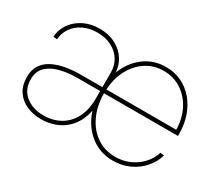

<svg xmlns="http://www.w3.org/2000/svg" viewBox="-103 -740 1084 960"><g transform="rotate(30 438.5 -260.5)"><path d="M205.6 8.8Q160.6 8.8 122.6 -7.3Q84.5 -23.4 61.5 -56.6Q38.6 -89.8 38.6 -140.6Q38.6 -180.7 56.4 -208Q74.2 -235.4 105.7 -252Q137.2 -268.6 178.5 -276.1Q219.7 -283.7 266.6 -283.7H826.2L817.4 -278.3Q817.4 -344.2 791.3 -396.2Q765.1 -448.2 720 -478Q674.8 -507.8 617.7 -507.8Q558.6 -507.8 512.5 -476.3Q466.3 -444.8 439.9 -389.6Q413.6 -334.5 413.6 -262.7V-261.7Q413.6 -189.9 439.5 -134Q465.3 -78.1 512 -45.9Q558.6 -13.7 620.1 -13.7Q665.5 -13.7 703.4 -31Q741.2 -48.3 768.3 -78.1Q795.4 -107.9 806.2 -144.5L828.6 -141.6Q816.4 -99.1 786.4 -64.9Q756.3 -30.8 713.6 -11Q670.9 8.8 620.1 8.8Q557.1 8.8 508.3 -21.5Q459.5 -51.8 429.4 -105Q399.4 -158.2 392.6 -226.6V-294.9Q399.4 -363.8 429.4 -416.7Q459.5 -469.7 507.8 -500Q556.2 -530.3 617.7 -530.3Q667 -530.3 707.8 -510.7Q748.5 -491.2 778.1 -456.3Q807.6 -421.4 824 -374.8Q840.3 -328.1 840.3 -272.9V-261.2H266.6Q198.7 -261.2 153.1 -247.3Q107.4 -233.4 84.2 -206.8Q61 -180.2 61 -140.6Q61 -79.6 102.5 -46.6Q144 -13.7 205.6 -13.7Q258.8 -13.7 300.8 -37.1Q342.8 -60.5 366.9 -106.2Q391.1 -151.9 391.1 -218.3V-368.2Q391.1 -408.7 371.3 -440.2Q351.6 -471.7 316.2 -489.7Q280.8 -507.8 234.4 -507.8Q189.9 -507.8 154.5 -491Q119.1 -474.1 98.4 -444.6Q77.6 -415 74.7 -377.4L52.7 -379.4Q55.7 -422.9 79.8 -456.8Q104 -490.7 144 -510.5Q184.1 -530.3 234.4 -530.3Q287.6 -530.3 327.6 -509Q367.7 -487.8 390.1 -451.2Q412.6 -414.6 412.6 -368.2L413.6 -216.8L411.6 -216.3Q411.6 -154.3 393.3 -111.3Q375 -68.4 345 -41.7Q314.9 -15.1 278.6 -3.2Q242.2 8.8 205.6 8.8Z"/></g></svg>

Font: Inter 28pt Thin
Style: Regular
Weight: 250
Designer: Rasmus Andersson
Foundry: rsms
Version: Version 4.001;git-66647c0bb